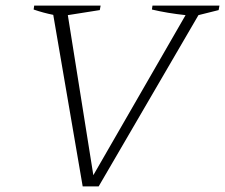

<svg xmlns="http://www.w3.org/2000/svg" viewBox="-20 -665 803 685"><path d="M275 0 170 -612Q135 -619 100 -631L102 -645H339L336 -629L222 -611L313 -40L642 -611Q577 -618 522 -631L524 -645H763L760 -629L688 -611L332 0Z"/></svg>

Font: Piazzolla SC ExtraLight
Style: Italic
Weight: 200
Italic angle: -11.3°
Designer: Juan Pablo del Peral
Foundry: Huerta Tipografica
Version: Version 1.330